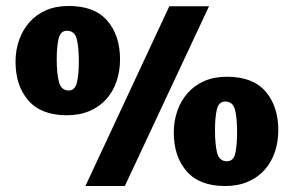

<svg xmlns="http://www.w3.org/2000/svg" viewBox="-20 -615 984 643"><path d="M382 -416Q382 -377 370.5 -343Q359 -309 336.5 -283.5Q314 -258 280.5 -243.5Q247 -229 204 -229Q118 -229 75 -278.5Q32 -328 32 -408Q32 -447 44 -481Q56 -515 78.5 -540.5Q101 -566 134 -580.5Q167 -595 210 -595Q297 -595 339.5 -545.5Q382 -496 382 -416ZM170 -416Q170 -369 177.5 -340.5Q185 -312 210 -312Q231 -312 237.5 -338.5Q244 -365 244 -410Q244 -457 237 -484.5Q230 -512 204 -512Q183 -512 176.5 -486.5Q170 -461 170 -416ZM547 -594H680L398 8H266ZM912 -179Q912 -140 900.5 -106Q889 -72 866.5 -46.5Q844 -21 810.5 -6.5Q777 8 734 8Q648 8 605 -41.5Q562 -91 562 -171Q562 -210 574 -244Q586 -278 608.5 -303.5Q631 -329 664 -343.5Q697 -358 740 -358Q827 -358 869.5 -308.5Q912 -259 912 -179ZM700 -179Q700 -132 707 -103.5Q714 -75 740 -75Q762 -75 768 -101.5Q774 -128 774 -173Q774 -220 767 -247.5Q760 -275 734 -275Q713 -275 706.5 -249.5Q700 -224 700 -179Z"/></svg>

Font: Amaranth
Style: Bold
Weight: 700
Designer: Gesine Todt
Foundry: Gesine Todt
Version: Version 1.001